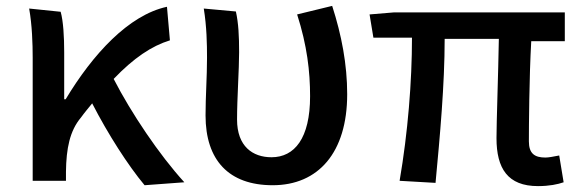

<svg xmlns="http://www.w3.org/2000/svg" viewBox="-20 -582 1979 652"><path d="M79 -553C89 -497 91 -433 91 -386V32H204V1C205 -78 217 -138 255 -183C268 -201 281 -216 293 -231C347 -126 415 -20 471 47L606 37C521 -56 425 -199 366 -314C434 -385 495 -426 557 -445L547 -559C417 -531 295 -398 203 -245H198V-404C198 -457 195 -510 186 -542Z M672 -553C682 -491 683 -433 683 -386C683 -320 678 -255 678 -190C678 -38 757 47 906 47C1061 47 1159 -64 1159 -262C1159 -363 1140 -463 1108 -562L989 -533C1023 -427 1033 -339 1033 -255C1033 -112 980 -48 902 -48C838 -48 785 -85 785 -176C785 -249 792 -346 792 -405C792 -458 790 -503 781 -543Z M1248 -454H1379C1379 -305 1365 -131 1337 32L1459 39C1474 -120 1490 -295 1490 -450H1674C1672 -332 1666 -166 1666 -113C1666 -10 1704 50 1807 50C1845 50 1874 44 1894 37L1879 -54C1858 -50 1843 -47 1832 -47C1795 -47 1776 -61 1776 -102C1776 -148 1777 -320 1784 -442H1898V-540H1319L1235 -533Z"/></svg>

Font: GenEiGothic-pro-SemiBold
Style: Regular
Weight: 500
Designer: Ryoko NISHIZUKA (kana & ideographs); Paul D. Hunt (Latin, Greek & Cyrillic); Wenlong ZHANG (bopomofo); Sandoll Communica
Foundry: Adobe Systems Incorporated; o_tamon
Version: Version 1.000.140830